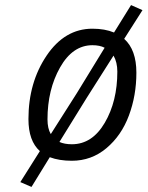

<svg xmlns="http://www.w3.org/2000/svg" viewBox="-20 -625 581 756"><path d="M344 -512Q393 -512 429 -497L496 -605L541 -585L469 -472Q517 -429 517 -339Q517 -249 487.5 -170Q458 -91 399 -41.5Q340 8 263 8Q213 8 176 -6L104 111L60 92L137 -30Q92 -70 92 -156Q92 -300 163.5 -406Q235 -512 344 -512ZM263 -57Q343 -57 392.5 -141.5Q442 -226 442 -343Q442 -380 427 -406L321 -239L214 -66Q234 -57 263 -57ZM344 -447Q266 -447 216.5 -359.5Q167 -272 167 -155Q167 -119 180 -97L283 -259L392 -437Q373 -447 344 -447Z"/></svg>

Font: Titillium Web
Style: Italic
Weight: 400
Italic angle: -13°
Version: Version 1.002;PS 57.000;hotconv 1.0.70;makeotf.lib2.5.55311